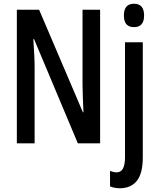

<svg xmlns="http://www.w3.org/2000/svg" viewBox="-20 -766 845 1026"><path d="M515 0H396L162 -557H158Q161 -513 163 -475Q165 -437 165 -406V0H70V-714H189L423 -166H426Q424 -212 422.5 -249.5Q421 -287 421 -316V-714H515ZM642 -683Q642 -746 696 -746Q750 -746 750 -683Q750 -621 696 -621Q642 -621 642 -683ZM623 240Q591 240 568 230V147Q587 155 604 155Q648 155 648 74V-540H743V75Q743 160 712 199.5Q681 239 623 240Z"/></svg>

Font: Noto Sans ExtraCondensed Medium
Style: Regular
Weight: 500
Width: 2
Designer: Monotype Design Team
Foundry: Monotype Imaging Inc.
Version: Version 2.013; ttfautohint (v1.8.4.7-5d5b)